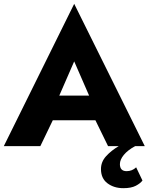

<svg xmlns="http://www.w3.org/2000/svg" viewBox="-21 -764 777 1004"><path d="M691 111 724 180Q713 195 689 207.5Q665 220 624 220Q575 220 541 194.5Q507 169 507 120Q507 82 534 52.5Q561 23 600 0H544L478 -135H255L190 0H-1L367 -744L736 0H686Q647 21 626.5 46Q606 71 606 94Q606 131 641 131Q670 131 691 111ZM367 -443 289 -264H445Z"/></svg>

Font: Jost*
Style: Bold
Weight: 700
Version: Version 3.7